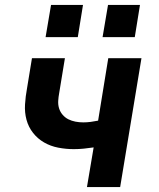

<svg xmlns="http://www.w3.org/2000/svg" viewBox="-20 -755 640 775"><path d="M331 0 358 -160Q338 -157 318 -155Q298 -153 278 -153Q246 -153 215 -159Q184 -165 158 -180Q132 -195 113.5 -218.5Q95 -242 87 -271.5Q79 -301 81 -333.5Q83 -366 89 -398L109 -520H242L219 -380Q216 -364 215 -348Q214 -332 218.5 -317.5Q223 -303 233 -291.5Q243 -280 256 -273.5Q269 -267 284.5 -264Q300 -261 316 -261Q331 -261 346 -263Q361 -265 376 -268L417 -520H551L465 0ZM394 -605 416 -735H545L524 -605ZM164 -605 186 -735H315L294 -605Z"/></svg>

Font: Iosevka SS04 XBd Ex Obl
Style: Regular
Weight: 800
Width: 7
Italic angle: -9°
Monospace: yes
Designer: Belleve Invis
Foundry: Belleve Invis
Version: Version 19.0.0; ttfautohint (v1.8.4)